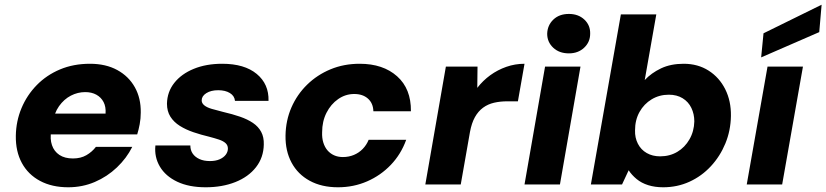

<svg xmlns="http://www.w3.org/2000/svg" viewBox="-20 -781 3499 813"><path d="M269 12Q200 12 149.5 -15Q99 -42 72.5 -91Q46 -140 47 -206Q48 -268 71 -323Q94 -378 135.5 -420.5Q177 -463 234 -487Q291 -511 361 -511Q428 -511 476.5 -484.5Q525 -458 551 -411.5Q577 -365 576 -304Q576 -279 571.5 -255Q567 -231 561 -212H152L168 -300H427Q429 -329 418.5 -349Q408 -369 388 -380Q368 -391 341 -391Q309 -391 280 -376Q251 -361 230 -331.5Q209 -302 202 -257L197 -227Q191 -193 200 -166.5Q209 -140 231.5 -125Q254 -110 289 -110Q322 -110 346 -124Q370 -138 386 -159H540Q516 -111 475 -72Q434 -33 381.5 -10.5Q329 12 269 12Z M851 12Q780 12 730.5 -11.5Q681 -35 657 -75.5Q633 -116 638 -165H786Q786 -145 796 -130.5Q806 -116 824.5 -107.5Q843 -99 869 -99Q893 -99 910 -106.5Q927 -114 936 -126Q945 -138 945 -152Q945 -166 935 -175Q925 -184 907 -190Q889 -196 866 -202Q832 -210 799.5 -221Q767 -232 741.5 -248Q716 -264 701.5 -287Q687 -310 687 -342Q688 -392 718 -430Q748 -468 800.5 -489.5Q853 -511 921 -511Q1015 -511 1067 -468Q1119 -425 1117 -354H975Q973 -375 953.5 -387Q934 -399 904 -399Q873 -399 853.5 -386.5Q834 -374 834 -356Q834 -344 845 -335Q856 -326 876.5 -320Q897 -314 925 -307Q964 -298 996 -287Q1028 -276 1051 -260.5Q1074 -245 1086 -222.5Q1098 -200 1097 -169Q1096 -114 1064 -73Q1032 -32 976.5 -10Q921 12 851 12Z M1411 12Q1342 12 1291.5 -15.5Q1241 -43 1214.5 -92.5Q1188 -142 1189 -207Q1190 -271 1214 -326Q1238 -381 1280.5 -422.5Q1323 -464 1379.5 -487.5Q1436 -511 1503 -511Q1602 -511 1661.5 -458Q1721 -405 1720 -310H1561Q1560 -344 1538 -363.5Q1516 -383 1480 -383Q1443 -383 1412 -361.5Q1381 -340 1362.5 -303.5Q1344 -267 1344 -221Q1343 -197 1349 -177.5Q1355 -158 1366.5 -144.5Q1378 -131 1394.5 -123.5Q1411 -116 1432 -116Q1457 -116 1478.5 -125Q1500 -134 1516 -150.5Q1532 -167 1541 -189H1700Q1678 -128 1635 -83Q1592 -38 1534.5 -13Q1477 12 1411 12Z M1781 0 1868 -499H2002L2001 -409Q2025 -440 2056 -462.5Q2087 -485 2124 -498Q2161 -511 2201 -511L2173 -352H2128Q2098 -352 2072 -346Q2046 -340 2025.5 -325Q2005 -310 1991 -285Q1977 -260 1970 -222L1931 0Z M2201 0 2288 -499H2438L2351 0ZM2389 -555Q2348 -555 2322.5 -579Q2297 -603 2297 -638Q2298 -674 2323 -698Q2348 -722 2389 -722Q2429 -722 2454.5 -698Q2480 -674 2479 -638Q2479 -603 2453.5 -579Q2428 -555 2389 -555Z M2788 12Q2753 12 2724.5 3Q2696 -6 2675.5 -23Q2655 -40 2642 -60L2614 0H2482L2609 -720H2759L2710 -442Q2738 -472 2779 -491.5Q2820 -511 2875 -511Q2935 -511 2980.5 -482Q3026 -453 3051 -403Q3076 -353 3075 -290Q3074 -228 3051.5 -173.5Q3029 -119 2990 -77Q2951 -35 2899.5 -11.5Q2848 12 2788 12ZM2775 -119Q2816 -119 2848 -138Q2880 -157 2899.5 -191Q2919 -225 2920 -267Q2920 -298 2907.5 -324Q2895 -350 2870.5 -365Q2846 -380 2812 -380Q2772 -380 2739.5 -360.5Q2707 -341 2688 -307Q2669 -273 2669 -229Q2668 -198 2681 -172.5Q2694 -147 2718.5 -133Q2743 -119 2775 -119Z M3142 0 3230 -499H3380L3292 0ZM3203 -538 3213 -640 3459 -761 3449 -645Z"/></svg>

Font: DM Sans 20pt Black
Style: Italic
Weight: 900
Italic angle: -10°
Version: Version 4.004;gftools[0.9.30]